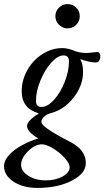

<svg xmlns="http://www.w3.org/2000/svg" viewBox="-80 -653 514 946"><path d="M252.9 -513.2Q228.5 -513.2 210.7 -530.8Q192.9 -548.3 192.9 -573.2Q192.9 -598.1 210.7 -615.5Q228.5 -632.8 252.9 -632.8Q277.8 -632.8 295.4 -615.5Q313 -598.1 313 -573.2Q313 -548.3 295.4 -530.8Q277.8 -513.2 252.9 -513.2ZM105 272.9Q33.7 272.9 -13.2 242.2Q-60.1 211.4 -60.1 165Q-60.1 128.4 -14.6 91.3Q30.8 54.2 107.9 28.8Q53.2 -3.9 53.2 -32.2Q53.2 -57.6 111.8 -94.2Q26.9 -118.2 26.9 -203.1Q26.9 -258.3 54.7 -307.6Q82.5 -356.9 128.9 -386.5Q175.3 -416 227.1 -416Q252.9 -416 283.2 -403.8Q310.1 -392.1 346.2 -392.1Q358.4 -392.1 399.9 -397Q405.3 -397 409.7 -391.6Q414.1 -386.2 414.1 -378.9Q414.1 -345.2 392.1 -345.2Q362.8 -345.2 314.9 -361.8Q329.1 -338.9 329.1 -298.8Q329.1 -231.9 283 -172.6Q236.8 -113.3 171.9 -96.2Q150.4 -90.3 137.2 -78.1Q124 -65.9 124 -51.8Q124 -26.4 267.1 46.9Q342.8 85.4 342.8 150.9Q342.8 201.7 273.7 237.3Q204.6 272.9 105 272.9ZM125 -126Q154.3 -126 186 -161.1Q217.8 -196.3 238.8 -249.3Q259.8 -302.2 259.8 -351.1Q259.8 -379.9 232.9 -379.9Q204.6 -379.9 172.6 -344.2Q140.6 -308.6 118.9 -255.6Q97.2 -202.6 97.2 -155.8Q97.2 -126 125 -126ZM145 235.8Q193.4 235.8 228.3 216.6Q263.2 197.3 263.2 170.9Q263.2 152.3 238.8 125.2Q214.4 98.1 181.2 78.1Q147.9 58.1 126 58.1Q92.3 58.1 58.1 92Q23.9 126 23.9 159.2Q23.9 190.4 59.8 213.1Q95.7 235.8 145 235.8Z"/></svg>

Font: Junicode SmCond Medium
Style: Italic
Weight: 500
Width: 4
Italic angle: -11°
Designer: Peter S. Baker
Version: Version 2.206